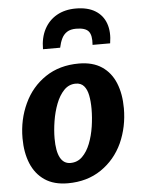

<svg xmlns="http://www.w3.org/2000/svg" viewBox="-57 -875 685 928"><g transform="rotate(-5 285.5 -411.0)"><path d="M234.7 8Q167.2 8 122.9 -22Q78.6 -52 56.7 -105.1Q34.9 -158.2 34.9 -227.8Q34.9 -318.1 71 -395.3Q106.5 -472.1 174.9 -518.1Q243.3 -564 337.3 -564Q404.5 -564 448.4 -534.6Q492.4 -505.2 514 -452.4Q535.6 -399.6 535.6 -329.4Q535.6 -239.6 500.6 -161.8Q464.9 -84.7 396.7 -38.4Q328.5 8 234.7 8ZM255.7 -88.7Q289.5 -88.7 313.1 -111.9Q336.7 -135.1 351.5 -172.7Q366.2 -210.3 373 -254.5Q379.7 -298.7 379.7 -340.5Q379.7 -377 374 -406Q368.4 -434.9 354 -451.7Q339.6 -468.5 314 -468.5Q280.7 -468.5 256.9 -443.8Q233.2 -419.1 218.3 -380.3Q203.4 -341.5 196.3 -297.1Q189.2 -252.7 189.2 -213.4Q189.2 -151.6 205.9 -120.2Q222.6 -88.7 255.7 -88.7ZM345.6 -830.2Q403.3 -830.2 440.1 -807.5Q476.9 -784.9 491.4 -743.9Q505.9 -703 496.8 -648H411.5Q415.3 -694.8 399.3 -713.8Q383.4 -732.8 338.8 -732.8Q311.6 -732.8 294.9 -722.1Q278.1 -711.3 268.8 -692.2Q259.5 -673.1 254.3 -648H171Q171 -703.9 192.5 -744.8Q214.1 -785.7 253.4 -808Q292.8 -830.2 345.6 -830.2Z"/></g></svg>

Font: Merriweather Sans Variable Regular
Style: Italic
Weight: 300
Italic angle: -8°
Designer: Eben Sorkin
Foundry: Eben Sorkin
Version: Version 2.001